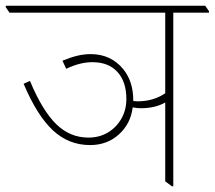

<svg xmlns="http://www.w3.org/2000/svg" viewBox="-44 -642 746 667"><path d="M269 -138Q195 -138 140 -189Q85 -240 38 -351L60 -361Q103 -258 151 -211Q199 -164 263 -164Q301 -164 330.5 -181.5Q360 -199 377.5 -229.5Q395 -260 395 -298Q395 -358 364 -392Q333 -426 277 -426Q234 -426 186 -403L173 -431Q199 -442 223 -448Q247 -454 271 -454Q341 -454 384 -402Q419 -359 419 -293V-291Q427 -290 434 -290Q489 -290 530 -318V-598H-11L-24 -617V-622H669L682 -603V-598H558V5H553L530 -12V-286Q495 -266 445 -266Q433 -266 417 -269Q410 -212 369 -175Q328 -138 269 -138Z"/></svg>

Font: Noto Serif Devanagari Thin
Style: Regular
Weight: 100
Designer: Universal Thirst, Indian Type Foundry and the Monotype Design Team
Foundry: Monotype Imaging Inc.
Version: Version 2.004; ttfautohint (v1.8.4.7-5d5b)